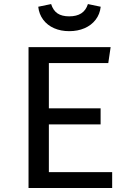

<svg xmlns="http://www.w3.org/2000/svg" viewBox="-20 -943 655 963"><path d="M523.1 -626.7H225.1V-399.5H484.6V-319H225.1V-79.5H542.6V0H123.1V-706.7H534.9ZM171.8 -909.2 236.4 -922.6Q246.7 -890.3 268.7 -875.6Q290.8 -861 327.2 -861Q364.1 -861 387.4 -875.9Q410.8 -890.8 421 -922.6L485.1 -909.2Q481 -871.8 459.7 -844.1Q438.5 -816.4 404.1 -801.5Q369.7 -786.7 327.2 -786.7Q285.1 -786.7 251.3 -801.5Q217.4 -816.4 196.7 -844.1Q175.9 -871.8 171.8 -909.2Z"/></svg>

Font: Fira Code Fixed Retina
Style: Regular
Weight: 450
Monospace: yes
Designer: Carrois Corporate, Edenspiekermann AG, Nikita Prokopov
Foundry: Carrois Corporate, Edenspiekermann AG, Nikita Prokopov
Version: Version 5.002